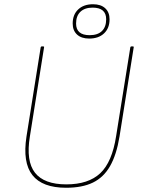

<svg xmlns="http://www.w3.org/2000/svg" viewBox="-20 -874 675 906"><path d="M292 12Q180 12 133 -47.5Q86 -107 105 -230L172 -651Q173 -655 177 -655H184Q189 -655 188 -651L121 -230Q102 -114 145 -59Q188 -4 293 -4Q397 -4 453 -56.5Q509 -109 528 -232L595 -651Q596 -655 600 -655H607Q612 -655 611 -651L544 -230Q530 -144 499.5 -90.5Q469 -37 418.5 -12.5Q368 12 292 12ZM401 -692Q364 -692 343.5 -711Q323 -730 323 -763Q323 -805 349 -829.5Q375 -854 419 -854Q456 -854 476.5 -835Q497 -816 497 -783Q497 -741 471 -716.5Q445 -692 401 -692ZM403 -708Q441 -708 461 -727.5Q481 -747 481 -783Q481 -838 417 -838Q380 -838 359.5 -818.5Q339 -799 339 -763Q339 -708 403 -708Z"/></svg>

Font: Sofia Sans Hairline
Style: Italic
Weight: 1
Italic angle: -9°
Designer: Botio Nikoltchev, Ani Petrova
Foundry: lettersoup
Version: Version 4.102